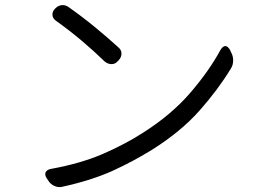

<svg xmlns="http://www.w3.org/2000/svg" viewBox="-20 -736 1040 765"><path d="M201 -703Q212 -714 226 -715.5Q240 -717 253 -708Q307 -670 357 -629Q407 -588 452 -547Q464 -537 464 -522.5Q464 -508 453 -496L448 -491Q438 -480 423.5 -480.5Q409 -481 397 -491Q355 -532 306.5 -573Q258 -614 202 -654Q190 -663 189 -676Q188 -689 198 -700ZM166 -26Q157 -40 162 -50Q167 -60 183 -63Q303 -85 390.5 -123Q478 -161 548 -206Q662 -278 737.5 -365.5Q813 -453 859 -538Q878 -567 896 -538L901 -527Q909 -513 909 -495Q909 -477 900 -463Q849 -379 775.5 -296Q702 -213 590 -142Q515 -95 431 -56.5Q347 -18 229 8Q213 12 197 5Q181 -2 172 -17Z"/></svg>

Font: Chiron GoRound TC N
Style: Regular
Weight: 350
Designer: Ryoko NISHIZUKA 西塚涼子 (kana, bopomofo & ideographs); Paul D. Hunt (Latin, Greek & Cyrillic); Sandoll Communications 산돌커뮤니
Foundry: Adobe
Version: Version 1.000;hotconv 1.1.1;makeotfexe 2.6.0